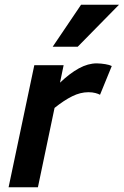

<svg xmlns="http://www.w3.org/2000/svg" viewBox="-20 -786 519 806"><path d="M399.9 -388.2Q393.1 -392.1 380.4 -395.5Q367.7 -398.9 351.1 -398.9Q317.4 -398.9 283 -381.8Q248.5 -364.7 209 -333L139.2 0H16.1L124 -512.2H247.1L231.9 -439Q273.4 -478.5 311.5 -499.3Q349.6 -520 386.2 -520Q395 -520 404.5 -519Q414.1 -518.1 422.6 -516.6Q431.2 -515.1 438 -513.2Q444.8 -511.2 449.2 -508.8ZM306.2 -589.8H201.2L320.3 -766.1H479.5Z"/></svg>

Font: Lorenzo Sans
Style: Bold Italic
Weight: 700
Italic angle: -12°
Foundry: Intel Corporation
Version: Version 1.00; ttfautohint (v1.5)